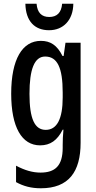

<svg xmlns="http://www.w3.org/2000/svg" viewBox="-20 -769 513 1029"><path d="M373 -749H313C309 -700 284 -678 244 -678C203 -678 180 -701 176 -749H116C118 -655 166 -607 243 -607C319 -607 372 -661 373 -749ZM199 -550C100 -550 40 -452 40 -267C40 -87 97 10 195 10C250 10 287 -17 316 -74H320C317 -44 316 -14 316 8V23C316 120 275 156 197 156C155 156 113 144 66 119V207C106 229 147 240 199 240C348 240 412 152 412 -4V-540H331L321 -469H315C286 -527 250 -550 199 -550ZM222 -466C287 -466 316 -407 316 -273V-247C316 -131 285 -73 225 -73C166 -73 138 -132 138 -266C138 -397 164 -466 222 -466Z"/></svg>

Font: Noto Sans Myanmar ExtraCondensed Medium
Style: Regular
Weight: 500
Width: 2
Designer: Monotype Design Team
Foundry: Monotype Imaging Inc.
Version: Version 2.107